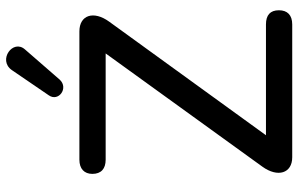

<svg xmlns="http://www.w3.org/2000/svg" viewBox="-196 -792 988 636"><g transform="rotate(-90 298.0 -474.0)"><path d="M452 -885C488 -925 417 -976 384 -929L300 -806C278 -774 324 -740 352 -770ZM535 0C566 0 582 -16 582 -44C582 -73 566 -87 535 -87H168L544 -606C582 -658 566 -705 512 -705H87C57 -705 40 -689 40 -662C40 -633 57 -618 87 -618H439L64 -99C27 -48 42 0 95 0Z"/></g></svg>

Font: Nunito SemiBold
Style: Regular
Weight: 600
Designer: Vernon Adams
Foundry: Vernon Adams
Version: Version 3.602